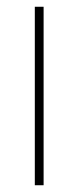

<svg xmlns="http://www.w3.org/2000/svg" viewBox="-20 -548 232 568"><path d="M109 0V-528H83V0Z"/></svg>

Font: Noto Sans Sinhala SemiCondensed Thin
Style: Regular
Weight: 100
Width: 4
Designer: Jelle Bosma - Monotype Design Team
Foundry: Monotype Imaging Inc.
Version: Version 2.006